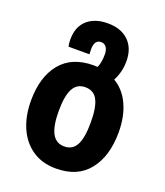

<svg xmlns="http://www.w3.org/2000/svg" viewBox="-145 -655 851 992"><g transform="rotate(20 280.5 -158.5)"><path d="M39 -46Q39 -177 101 -252.5Q163 -328 282 -328Q295 -328 303 -327Q316 -356 316 -399Q316 -426 305.5 -440Q295 -454 277 -454Q240 -454 240 -401Q240 -383 241 -374H126Q122 -390 122 -413Q122 -482 163.5 -519.5Q205 -557 277 -557Q350 -557 391.5 -516.5Q433 -476 433 -405Q433 -346 406 -295Q461 -263 491 -198.5Q521 -134 521 -46Q521 84 459.5 162Q398 240 279 240Q203 240 149 203Q95 166 67 101.5Q39 37 39 -46ZM368 -46Q368 -128 347.5 -167.5Q327 -207 280 -207Q234 -207 213 -167Q192 -127 192 -45Q192 37 213.5 77.5Q235 118 281 118Q327 118 347.5 78Q368 38 368 -46Z"/></g></svg>

Font: Noto Sans Georgian Bold Narrow
Style: Regular
Weight: 700
Width: 4
Designer: Monotype Design team
Foundry: Monotype Imaging Inc.
Version: Version 1.000